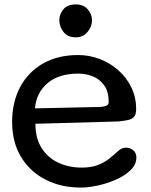

<svg xmlns="http://www.w3.org/2000/svg" viewBox="-20 -826 677 858"><path d="M341.3 12.2Q252 12.2 182.6 -23.7Q113.3 -59.6 73.7 -125.2Q34.2 -190.9 34.2 -280.8Q34.2 -369.6 70.1 -437Q106 -504.4 172.1 -542.2Q238.3 -580.1 329.6 -580.1Q378.9 -580.1 425 -562.5Q471.2 -544.9 508.1 -512.7Q544.9 -480.5 566.7 -436Q588.4 -391.6 588.4 -337.9Q588.4 -313.5 578.1 -303Q567.9 -292.5 549.8 -289.1Q531.7 -285.6 508.3 -283.2L138.2 -272.9Q138.2 -209 165.5 -165.3Q192.9 -121.6 239.7 -99.4Q286.6 -77.1 345.2 -77.1Q386.7 -77.1 415.5 -87.9Q444.3 -98.6 466.6 -116Q488.8 -133.3 510.3 -153.3Q525.4 -166 542.5 -166Q562.5 -166 575.9 -154.1Q589.4 -142.1 589.4 -122.1Q589.4 -90.8 563.7 -65.9Q538.1 -41 499 -23.7Q460 -6.3 417.5 2.9Q375 12.2 341.3 12.2ZM136.2 -341.8 429.7 -348.1Q443.4 -349.1 454.6 -353.5Q465.8 -357.9 465.8 -369.1Q465.8 -416 446 -444.1Q426.3 -472.2 395 -484.6Q363.8 -497.1 329.6 -497.1Q243.2 -497.1 192.9 -454.8Q142.6 -412.6 136.2 -341.8ZM318.4 -659.2Q282.7 -659.2 263.9 -683.1Q245.1 -707 245.1 -735.4Q245.1 -762.2 263.2 -784.2Q281.2 -806.2 319.3 -806.2Q353 -806.2 372.1 -784.4Q391.1 -762.7 391.1 -735.4Q391.1 -707 371.1 -683.1Q351.1 -659.2 318.4 -659.2Z"/></svg>

Font: Cutive
Style: Regular
Weight: 400
Version: Version 1.100; ttfautohint (v1.8.4.7-5d5b)